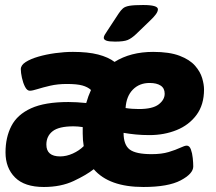

<svg xmlns="http://www.w3.org/2000/svg" viewBox="-20 -738 860 766"><path d="M155 8Q78 8 40 -30Q2 -68 2 -130Q2 -190 25.5 -235.5Q49 -281 104 -306Q159 -331 253 -331Q285 -331 324 -327Q332 -355 343 -379Q330 -391 308.5 -397Q287 -403 247 -403Q210 -403 180 -396Q150 -389 129.5 -382.5Q109 -376 99 -376Q88 -376 80 -391.5Q72 -407 67.5 -427.5Q63 -448 63 -462Q63 -478 82.5 -490.5Q102 -503 133 -512Q164 -521 200.5 -526Q237 -531 271 -531Q331 -531 371.5 -520.5Q412 -510 437 -491Q501 -531 591 -531Q656 -531 696.5 -515.5Q737 -500 758 -476Q779 -452 786.5 -426.5Q794 -401 794 -381Q794 -320 764 -279.5Q734 -239 684.5 -219Q635 -199 576 -199Q547 -199 521.5 -201.5Q496 -204 473 -208Q473 -160 497.5 -141.5Q522 -123 585 -123Q625 -123 653 -131.5Q681 -140 699 -148.5Q717 -157 725 -157Q736 -157 741.5 -142Q747 -127 749 -107.5Q751 -88 751 -74Q751 -45 701 -18.5Q651 8 552 8Q415 8 354 -63Q325 -40 274 -16Q223 8 155 8ZM534 -303Q589 -303 613 -321.5Q637 -340 637 -364Q637 -386 621 -396.5Q605 -407 577 -407Q536 -407 510 -380.5Q484 -354 481 -307Q493 -305 507 -304Q521 -303 534 -303ZM165 -161Q165 -114 220 -114Q245 -114 270.5 -125.5Q296 -137 314 -155Q310 -178 310 -205Q310 -219 310 -231Q290 -234 273 -234Q215 -234 190 -214.5Q165 -195 165 -161ZM439 -572Q414 -572 404 -576Q394 -580 394 -587Q394 -592 397.5 -598.5Q401 -605 408 -615L454 -685Q462 -697 470.5 -704.5Q479 -712 497 -715Q515 -718 551 -718Q610 -718 610 -701Q610 -692 601.5 -680.5Q593 -669 578 -655L523 -602Q505 -585 489.5 -578.5Q474 -572 439 -572Z"/></svg>

Font: Asap ExtraBold
Style: Italic
Weight: 800
Italic angle: -6°
Designer: Pablo Cosgaya
Foundry: Omnibus-Type
Version: Version 3.001; ttfautohint (v1.8.4.7-5d5b)